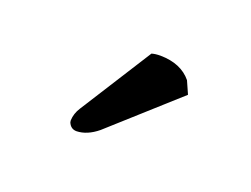

<svg xmlns="http://www.w3.org/2000/svg" viewBox="-45 -755 430 329"><g transform="rotate(20 170.5 -590.5)"><path d="M187 -673.8Q193.4 -675.8 203.1 -675.8Q240.7 -675.3 259.8 -651.9L270 -628.9L149.9 -521Q130.9 -505.4 111.8 -504.9Q101.1 -504.9 96.7 -515.6Q96.2 -518.1 96.2 -519Q96.7 -531.7 104 -543Z"/></g></svg>

Font: Linux Libertine O
Style: Bold
Weight: 700
Designer: Philipp H. Poll
Foundry: Philipp H. Poll
Version: Version 5.0.0